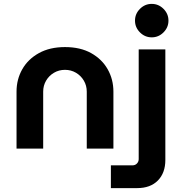

<svg xmlns="http://www.w3.org/2000/svg" viewBox="-20 -764 934 987"><path d="M65 0V-293Q65 -356 94.5 -408Q124 -460 180 -491Q236 -522 314 -522Q393 -522 448.5 -491Q504 -460 533.5 -408Q563 -356 563 -293V0H426V-293Q426 -324 411 -349.5Q396 -375 370.5 -390Q345 -405 314 -405Q283 -405 257.5 -390Q232 -375 217 -349.5Q202 -324 202 -293V0ZM550 203V86H661Q675 86 684 76.5Q693 67 693 54V-510H830V58Q830 125 791.5 164Q753 203 685 203ZM760 -572Q725 -572 699.5 -597.5Q674 -623 674 -658Q674 -693 699.5 -718.5Q725 -744 760 -744Q795 -744 820.5 -718.5Q846 -693 846 -658Q846 -623 820.5 -597.5Q795 -572 760 -572Z"/></svg>

Font: MuseoModerno Thin SemiBold
Style: Regular
Weight: 600
Version: Version 1.003